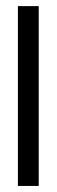

<svg xmlns="http://www.w3.org/2000/svg" viewBox="-20 -614 187 634"><path d="M107.9 0H39.1V-593.8H107.9Z"/></svg>

Font: Meera
Style: Regular
Weight: 400
Designer: Hussain KH and Suresh P for Swathanthra Malayalam Computing (SMC)
Version: Version 7.0.0+20221109